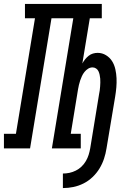

<svg xmlns="http://www.w3.org/2000/svg" viewBox="-62 -755 682 977"><path d="M258 202V128Q275 128 291.5 124.5Q308 121 324 113Q340 105 353 92.5Q366 80 375 64.5Q384 49 389 33Q394 17 397 0Q408 -69 419.5 -137.5Q431 -206 442 -275Q444 -285 445.5 -295Q447 -305 447.5 -315Q448 -325 448.5 -335Q449 -345 448 -355Q447 -365 445 -374.5Q443 -384 439 -392.5Q435 -401 427 -406.5Q419 -412 409 -412Q397 -412 386.5 -405.5Q376 -399 368 -389Q360 -379 355 -368Q350 -357 346 -345.5Q342 -334 339.5 -322.5Q337 -311 335 -300L298 -74H349V0H202L311 -662H200L91 0H-42V-74H19L116 -662H65V-735H456V-662H395L357 -432Q363 -443 371 -453Q379 -463 389 -471Q399 -479 411 -482.5Q423 -486 435 -486Q458 -486 477.5 -474Q497 -462 508.5 -443.5Q520 -425 525 -402.5Q530 -380 531 -357Q532 -334 530 -310.5Q528 -287 524 -263L480 0Q476 26 467.5 52Q459 78 444.5 102Q430 126 409 146Q388 166 363 178.5Q338 191 311.5 196.5Q285 202 258 202Z"/></svg>

Font: Iosevka Curly Slab Extended
Style: Italic
Weight: 400
Width: 7
Italic angle: -9°
Monospace: yes
Designer: Belleve Invis
Foundry: Belleve Invis
Version: Version 11.1.0; ttfautohint (v1.8.3)